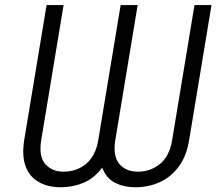

<svg xmlns="http://www.w3.org/2000/svg" viewBox="-20 -748 893 777"><path d="M78.1 -182.1 168.5 -727.5H237.3L147 -182.1Q135.7 -114.7 163.3 -84Q190.9 -53.2 236.8 -53.2Q290 -53.2 328.6 -85.2Q367.2 -117.2 377.9 -182.1L468.3 -727.5H537.1L446.8 -182.1Q436 -117.2 462.4 -85.2Q488.8 -53.2 539.1 -53.2Q587.9 -53.2 627 -84.2Q666 -115.2 676.8 -182.1L767.1 -727.5H835.9L745.6 -182.1Q735.4 -117.2 703.9 -74.5Q672.4 -31.7 627 -11Q581.5 9.8 528.3 9.8Q481.4 9.8 445.6 -8.3Q409.7 -26.4 393.6 -69.8Q360.8 -25.9 317.4 -8.1Q273.9 9.8 227.1 9.8Q174.3 9.8 137 -11.2Q99.6 -32.2 83.7 -74.7Q67.9 -117.2 78.1 -182.1Z"/></svg>

Font: Inter 17pt Light
Style: Italic
Weight: 300
Italic angle: -9.3988°
Version: Version 4.001;git-66647c0bb